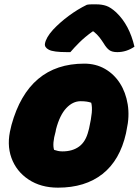

<svg xmlns="http://www.w3.org/2000/svg" viewBox="-20 -852 640 884"><path d="M368 -559Q421 -559 463 -535Q505 -511 532 -469Q559 -427 568 -371.5Q577 -316 563 -254L560 -238Q532 -114 452 -51Q372 12 247 12Q168 12 111.5 -25.5Q55 -63 32.5 -125.5Q10 -188 30 -264L33 -277Q111 -559 368 -559ZM351 -386Q315 -386 285 -354Q255 -322 238 -257L236 -246Q220 -190 229 -162Q238 -159 247 -157Q256 -155 268 -155Q314 -155 344.5 -177.5Q375 -200 387 -249L390 -260Q400 -305 402.5 -332.5Q405 -360 400 -379Q382 -386 351 -386ZM380 -830Q389 -832 401.5 -832Q414 -832 424 -832Q449 -832 469.5 -825Q490 -818 515 -795Q576 -737 599 -637Q562 -612 520 -612Q496 -612 483 -621.5Q470 -631 457 -653Q448 -667 438 -680Q428 -693 411 -707H406Q370 -681 345.5 -656.5Q321 -632 304 -612H288Q226 -612 205 -623Q184 -634 187 -651Q189 -664 198 -680Q207 -696 224 -715Q256 -749 296.5 -779Q337 -809 380 -830Z"/></svg>

Font: Recursive Mn Csl St Blk
Style: Italic
Weight: 900
Italic angle: -15°
Monospace: yes
Version: Version 1.079;hotconv 1.0.112;makeotfexe 2.5.65598; ttfautoh